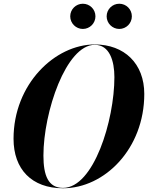

<svg xmlns="http://www.w3.org/2000/svg" viewBox="-20 -998 792 1028"><path d="M551 -910.5C551 -873.5 581.5 -843 618.5 -843C656 -843 686 -873.5 686 -910.5C686 -948 656 -978 618.5 -978C581.5 -978 551 -948 551 -910.5ZM356 -910.5C356 -873.5 386.5 -843 423.5 -843C461 -843 491 -873.5 491 -910.5C491 -948 461 -978 423.5 -978C386.5 -978 356 -948 356 -910.5ZM317.5 10C540.5 10 752.5 -202 752.5 -495C752.5 -658 645.5 -760 487.5 -760C274.5 -760 52.5 -548 52.5 -255C52.5 -92 149.5 10 317.5 10ZM487.5 -758C566.5 -758 592.5 -672 592.5 -585C592.5 -353 481.5 8 317.5 8C238.5 8 212.5 -58 212.5 -165C212.5 -397 333.5 -758 487.5 -758Z"/></svg>

Font: Bodoni* 96pt
Style: Bold Italic
Weight: 700
Italic angle: -13°
Version: Version 2.3